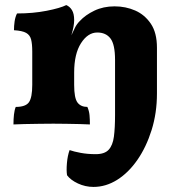

<svg xmlns="http://www.w3.org/2000/svg" viewBox="-20 -487 691 756"><path d="M348 249Q316 249 287 235.5Q258 222 244 203Q241 185 243.5 155.5Q246 126 254 104Q271 110 298 115Q325 120 357 120Q392 120 408 102.5Q424 85 428.5 51Q433 17 433 -34V-251Q433 -312 415 -335.5Q397 -359 363 -359Q326 -359 299 -317Q272 -275 272 -201V-153Q272 -101 285 -83.5Q298 -66 324 -66Q331 -50 332.5 -33.5Q334 -17 334 3Q319 2 294 1.5Q269 1 241 0.5Q213 0 190 0Q166 0 135 0.5Q104 1 76 1.5Q48 2 33 3Q33 -18 35 -36Q37 -54 42 -66Q81 -66 94 -84.5Q107 -103 107 -153V-284Q107 -314 102.5 -331.5Q98 -349 83 -357.5Q68 -366 35 -368Q35 -385 37.5 -402.5Q40 -420 47 -434Q110 -434 163.5 -444.5Q217 -455 241 -467Q255 -461 263.5 -447Q272 -433 272 -408Q272 -384 261 -348Q268 -363 275 -377.5Q282 -392 294 -404Q316 -428 351.5 -445Q387 -462 431 -462Q475 -462 512.5 -445.5Q550 -429 574 -393.5Q598 -358 598 -299V-119Q598 -42 577 25Q556 92 521 142.5Q486 193 441.5 221Q397 249 348 249Z"/></svg>

Font: Vollkorn ExtraBold
Style: Regular
Weight: 800
Designer: Friedrich Althausen
Foundry: Friedrich Althausen
Version: Version 5.000; ttfautohint (v1.8.3)